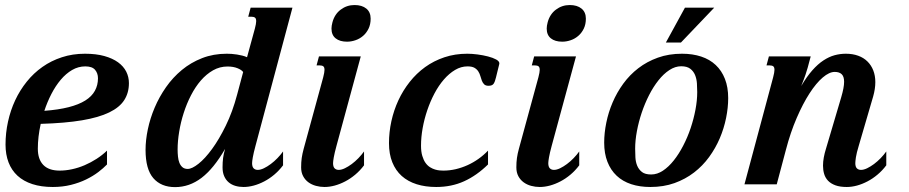

<svg xmlns="http://www.w3.org/2000/svg" viewBox="-20 -747 3683 778"><path d="M2.4 -161.1Q2.4 -208.5 12.5 -254.2Q22.5 -299.8 41.5 -340.6Q60.5 -381.3 88.4 -416Q116.2 -450.7 151.9 -475.8Q187.5 -501 231 -515.1Q274.4 -529.3 324.2 -529.3Q369.1 -529.3 402.6 -520Q436 -510.7 458.3 -494.6Q480.5 -478.5 491.5 -456.8Q502.4 -435.1 502.4 -410.2Q502.4 -371.1 483.6 -341.6Q464.8 -312 422.6 -291.5Q380.4 -271 312.3 -259.5Q244.1 -248 145 -245.1Q133.3 -192.4 133.3 -144.5Q133.3 -101.6 155.5 -78.6Q177.7 -55.7 221.7 -55.7Q246.1 -55.7 272 -61.3Q297.9 -66.9 323 -77.6Q348.1 -88.4 371.3 -103.3Q394.5 -118.2 413.6 -136.7V-80.6Q398.9 -65.4 377.7 -49.3Q356.4 -33.2 328.9 -19.8Q301.3 -6.3 267.3 2.2Q233.4 10.7 193.8 10.7Q147 10.7 111.1 -1Q75.2 -12.7 51 -34.9Q26.9 -57.1 14.6 -89.1Q2.4 -121.1 2.4 -161.1ZM377 -429.7Q377 -450.2 365.2 -464.1Q353.5 -478 325.7 -478Q297.4 -478 272.2 -463.4Q247.1 -448.7 226.1 -423.8Q205.1 -398.9 188.2 -366.2Q171.4 -333.5 159.7 -297.9Q216.8 -302.2 258.1 -312.7Q299.3 -323.2 325.7 -339.8Q352.1 -356.4 364.5 -379.2Q377 -401.9 377 -429.7Z M569.8 -139.6Q569.8 -179.2 579.1 -223.4Q588.4 -267.6 606.7 -310.8Q625 -354 652.6 -393.6Q680.2 -433.1 716.8 -463.4Q753.4 -493.7 799.1 -511.5Q844.7 -529.3 898.9 -529.3Q907.7 -529.3 918.5 -528.6Q929.2 -527.8 940.2 -526.1Q951.2 -524.4 961.9 -521.7Q972.7 -519 981 -515.1L1012.7 -630.9Q1018.1 -651.4 1018.1 -661.1Q1018.1 -671.9 1013.2 -675.5Q1008.3 -679.2 999.5 -679.2H985.8L995.6 -715.8H1165L1015.6 -157.2Q1007.3 -126.5 1004.4 -109.6Q1001.5 -92.8 1001.5 -85.9Q1001.5 -71.3 1007.8 -64.9Q1014.2 -58.6 1024.4 -58.6Q1035.6 -58.6 1049.3 -65.2Q1063 -71.8 1077.1 -82.3Q1091.3 -92.8 1104.2 -106.2Q1117.2 -119.6 1127 -133.3V-77.1Q1110.8 -55.7 1091.3 -39.3Q1071.8 -22.9 1050.8 -12Q1029.8 -1 1008.3 4.9Q986.8 10.7 966.8 10.7Q949.2 10.7 933.6 6.1Q918 1.5 906.5 -8.3Q895 -18.1 888.4 -33.2Q881.8 -48.3 881.8 -68.8Q881.8 -89.8 884 -106.9Q886.2 -124 892.1 -143.6Q845.7 -63.5 796.4 -26.1Q747.1 11.2 689.5 11.2Q632.8 11.2 601.3 -25.1Q569.8 -61.5 569.8 -139.6ZM740.7 -62.5Q757.8 -62.5 784.2 -83.3Q810.5 -104 839.1 -143.1Q867.7 -182.1 895 -238Q922.4 -293.9 940.9 -363.8L965.3 -455.1Q959 -463.9 942.1 -470.7Q925.3 -477.5 901.9 -477.5Q870.6 -477.5 843.5 -462.2Q816.4 -446.8 793.9 -420.9Q771.5 -395 753.9 -360.8Q736.3 -326.7 724.4 -289.3Q712.4 -252 706.1 -213.6Q699.7 -175.3 699.7 -141.1Q699.7 -126.5 701.2 -112.3Q702.6 -98.1 707 -87.2Q711.4 -76.2 719.5 -69.3Q727.5 -62.5 740.7 -62.5Z M1327.1 -656.7Q1335.9 -689.5 1360.6 -708Q1385.3 -726.6 1416.5 -726.6Q1446.8 -726.6 1464.4 -712.2Q1481.9 -697.8 1481.9 -671.4Q1481.9 -648.4 1473.4 -630.9Q1464.8 -613.3 1451.2 -601.6Q1437.5 -589.8 1420.4 -584Q1403.3 -578.1 1386.2 -578.1Q1356.9 -578.1 1340.1 -591.6Q1323.2 -605 1323.2 -631.3Q1323.2 -642.1 1327.1 -656.7ZM1289.6 -433.6Q1294.9 -454.1 1294.9 -463.9Q1294.9 -474.6 1290 -478.3Q1285.2 -481.9 1276.4 -481.9H1262.7L1272.5 -518.6H1441.9L1343.8 -157.2Q1335.4 -126.5 1332.5 -109.6Q1329.6 -92.8 1329.6 -85.9Q1329.6 -71.3 1335.9 -64.9Q1342.3 -58.6 1352.5 -58.6Q1363.8 -58.6 1377.4 -65.2Q1391.1 -71.8 1405.3 -82.3Q1419.4 -92.8 1432.4 -106.2Q1445.3 -119.6 1455.1 -133.3V-77.1Q1439 -55.7 1419.4 -39.3Q1399.9 -22.9 1378.9 -12Q1357.9 -1 1336.4 4.9Q1314.9 10.7 1294.9 10.7Q1277.3 10.7 1260.3 6.1Q1243.2 1.5 1229.7 -8.3Q1216.3 -18.1 1208.3 -33.2Q1200.2 -48.3 1200.2 -68.8Q1200.2 -89.8 1202.6 -106.9Q1205.1 -124 1210.4 -143.6Z M1874.5 -478Q1848.1 -478 1824 -463.6Q1799.8 -449.2 1778.8 -425Q1757.8 -400.9 1740.7 -368.7Q1723.6 -336.4 1711.4 -300.5Q1699.2 -264.6 1692.6 -227.8Q1686 -190.9 1686 -156.7Q1686 -132.3 1691.2 -115.2Q1696.3 -98.1 1704.3 -86.9Q1712.4 -75.7 1722.7 -69.3Q1732.9 -63 1742.9 -60.1Q1752.9 -57.1 1761.7 -56.4Q1770.5 -55.7 1776.4 -55.7Q1801.8 -55.7 1826.7 -61.5Q1851.6 -67.4 1874.8 -77.9Q1897.9 -88.4 1918.9 -103.3Q1939.9 -118.2 1957.5 -136.7V-80.6Q1911.6 -35.6 1860.6 -12.5Q1809.6 10.7 1747.6 10.7Q1703.6 10.7 1668.2 -0.5Q1632.8 -11.7 1607.9 -33.9Q1583 -56.2 1569.6 -89.6Q1556.2 -123 1556.2 -167Q1556.2 -211.4 1565.9 -255.9Q1575.7 -300.3 1594.2 -340.3Q1612.8 -380.4 1640.1 -415Q1667.5 -449.7 1702.6 -475.1Q1737.8 -500.5 1780.8 -514.9Q1823.7 -529.3 1873.5 -529.3Q1892.1 -529.3 1914.8 -526.4Q1937.5 -523.4 1957.3 -518.3Q1977.1 -513.2 1990.2 -506.1Q2003.4 -499 2003.4 -490.2Q2003.4 -488.3 2002.9 -486.8L1989.7 -433.1Q1985.8 -416 1980.2 -407.7Q1974.6 -399.4 1959.5 -399.4Q1947.8 -399.4 1941.9 -405.3Q1936 -411.1 1932.6 -419.9Q1929.2 -428.7 1926.5 -438.7Q1923.8 -448.7 1918.2 -457.5Q1912.6 -466.3 1902.6 -472.2Q1892.6 -478 1874.5 -478Z M2199.2 -656.7Q2208 -689.5 2232.7 -708Q2257.3 -726.6 2288.6 -726.6Q2318.8 -726.6 2336.4 -712.2Q2354 -697.8 2354 -671.4Q2354 -648.4 2345.5 -630.9Q2336.9 -613.3 2323.2 -601.6Q2309.6 -589.8 2292.5 -584Q2275.4 -578.1 2258.3 -578.1Q2229 -578.1 2212.2 -591.6Q2195.3 -605 2195.3 -631.3Q2195.3 -642.1 2199.2 -656.7ZM2161.6 -433.6Q2167 -454.1 2167 -463.9Q2167 -474.6 2162.1 -478.3Q2157.2 -481.9 2148.4 -481.9H2134.8L2144.5 -518.6H2314L2215.8 -157.2Q2207.5 -126.5 2204.6 -109.6Q2201.7 -92.8 2201.7 -85.9Q2201.7 -71.3 2208 -64.9Q2214.4 -58.6 2224.6 -58.6Q2235.8 -58.6 2249.5 -65.2Q2263.2 -71.8 2277.3 -82.3Q2291.5 -92.8 2304.4 -106.2Q2317.4 -119.6 2327.1 -133.3V-77.1Q2311 -55.7 2291.5 -39.3Q2272 -22.9 2251 -12Q2230 -1 2208.5 4.9Q2187 10.7 2167 10.7Q2149.4 10.7 2132.3 6.1Q2115.2 1.5 2101.8 -8.3Q2088.4 -18.1 2080.3 -33.2Q2072.3 -48.3 2072.3 -68.8Q2072.3 -89.8 2074.7 -106.9Q2077.1 -124 2082.5 -143.6Z M2805.2 -374Q2805.2 -390.6 2804 -409.2Q2802.7 -427.7 2796.4 -443.1Q2790 -458.5 2776.9 -468.5Q2763.7 -478.5 2740.2 -478.5Q2715.8 -478.5 2692.4 -463.1Q2668.9 -447.8 2648.2 -421.6Q2627.4 -395.5 2610.1 -361.6Q2592.8 -327.6 2580.3 -290.5Q2567.9 -253.4 2560.8 -215.6Q2553.7 -177.7 2553.7 -144.5Q2553.7 -127.4 2554.7 -109.1Q2555.7 -90.8 2562 -75.4Q2568.4 -60.1 2581.3 -50Q2594.2 -40 2618.7 -40Q2643.1 -40 2666.3 -55.4Q2689.5 -70.8 2710.2 -96.9Q2731 -123 2748.5 -157Q2766.1 -190.9 2778.6 -228Q2791 -265.1 2798.1 -302.7Q2805.2 -340.3 2805.2 -374ZM2615.2 10.7Q2572.3 10.7 2537.6 -0.7Q2502.9 -12.2 2478.8 -34.9Q2454.6 -57.6 2441.4 -91.3Q2428.2 -125 2428.2 -168.9Q2428.2 -208 2436.8 -250Q2445.3 -292 2462.4 -332Q2479.5 -372.1 2505.6 -408Q2531.7 -443.8 2566.7 -470.7Q2601.6 -497.6 2645.8 -513.4Q2689.9 -529.3 2743.7 -529.3Q2786.6 -529.3 2821.3 -517.8Q2856 -506.3 2880.1 -483.6Q2904.3 -460.9 2917.5 -427.2Q2930.7 -393.6 2930.7 -349.6Q2930.7 -310.5 2922.1 -268.6Q2913.6 -226.6 2896.5 -186.5Q2879.4 -146.5 2853.3 -110.6Q2827.1 -74.7 2792.2 -47.9Q2757.3 -21 2713.1 -5.1Q2668.9 10.7 2615.2 10.7ZM2755.4 -715.8H2874L2739.3 -574.7H2678.2Z M3460 -157.2Q3450.7 -126.5 3448.2 -109.6Q3445.8 -92.8 3445.8 -85.9Q3445.8 -71.3 3452.1 -64.9Q3458.5 -58.6 3468.8 -58.6Q3480 -58.6 3493.7 -65.2Q3507.3 -71.8 3521.5 -82.3Q3535.6 -92.8 3548.6 -106.2Q3561.5 -119.6 3571.3 -133.3V-77.1Q3555.2 -55.7 3535.6 -39.3Q3516.1 -22.9 3495.1 -12Q3474.1 -1 3452.6 4.9Q3431.2 10.7 3411.1 10.7Q3383.8 10.7 3365.2 3.9Q3346.7 -2.9 3335.4 -14.6Q3324.2 -26.4 3319.6 -42Q3314.9 -57.6 3314.9 -75.7Q3314.9 -91.8 3318.1 -109.1Q3321.3 -126.5 3326.7 -143.6L3388.7 -353Q3400.4 -392.6 3400.4 -415.5Q3400.4 -437 3390.6 -446.3Q3380.9 -455.6 3362.3 -455.6Q3340.3 -455.6 3313.7 -432.9Q3287.1 -410.2 3260.3 -368.7Q3233.4 -327.1 3208.3 -269Q3183.1 -210.9 3164.6 -140.1L3127.4 0H2996.6L3112.8 -433.6Q3118.2 -454.1 3118.2 -463.9Q3118.2 -474.6 3113.3 -478.3Q3108.4 -481.9 3099.6 -481.9H3085.9L3095.7 -518.6H3265.1L3252.9 -473.1Q3250.5 -463.4 3243.9 -444.1Q3237.3 -424.8 3226.6 -398.4Q3249 -436.5 3271.5 -461.9Q3293.9 -487.3 3316.7 -502.2Q3339.4 -517.1 3361.8 -523.2Q3384.3 -529.3 3407.2 -529.3Q3435.1 -529.3 3457.3 -521.2Q3479.5 -513.2 3494.9 -498Q3510.3 -482.9 3518.6 -461.7Q3526.9 -440.4 3526.9 -414.1Q3526.9 -387.2 3518.1 -356Z"/></svg>

Font: Arian AMU Serif
Style: Bold Italic
Weight: 700
Italic angle: -15°
Designer: Ruben Hakobyan (Tarumian)
Foundry: Ruben Hakobyan (Tarumian)
Version: Version 1.002